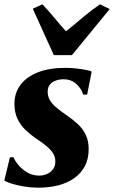

<svg xmlns="http://www.w3.org/2000/svg" viewBox="-26 -859 528 890"><path d="M378 -420.5H359.5Q353 -445.5 329.2 -468.5Q305.5 -491.5 268 -491.5Q249.5 -491.5 232.5 -485.5Q215.5 -479.5 205.2 -466.8Q195 -454 195 -434Q195 -412 205.5 -394.2Q216 -376.5 235.8 -360Q255.5 -343.5 282.5 -325Q312 -305 335 -283.5Q358 -262 371.5 -234.2Q385 -206.5 385 -167.5Q385 -123 367.8 -89.8Q350.5 -56.5 319.2 -34Q288 -11.5 245.2 -0.2Q202.5 11 151 11Q118.5 11 85.5 5.5Q52.5 0 27.8 -7.8Q3 -15.5 -6 -22.5L20 -130H36.5Q44.5 -111 61.8 -91.2Q79 -71.5 103 -58.2Q127 -45 156 -45Q175 -45 192 -52.5Q209 -60 219.8 -74.8Q230.5 -89.5 230.5 -110.5Q230.5 -131.5 220.2 -148Q210 -164.5 190.5 -181Q171 -197.5 141.5 -216.5Q116 -234 92.8 -256Q69.5 -278 55.2 -307.8Q41 -337.5 41 -378Q41 -429.5 69.8 -466.8Q98.5 -504 151 -524.2Q203.5 -544.5 275.5 -544.5Q300 -544.5 326 -541.8Q352 -539 372 -535Q392 -531 399 -527.5ZM223.5 -603.5 126 -818.5 170.5 -839Q197.5 -811 224.8 -777.8Q252 -744.5 280 -714Q320 -746 358.2 -778.5Q396.5 -811 437.5 -839L482.5 -817L307.5 -603.5Z"/></svg>

Font: Merriweather 72pt Black
Style: Italic
Weight: 900
Italic angle: -7.8°
Version: Version 2.101